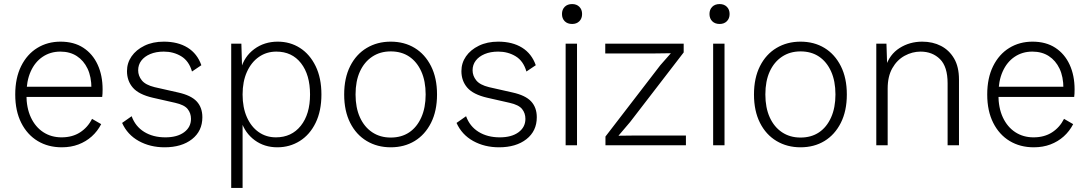

<svg xmlns="http://www.w3.org/2000/svg" viewBox="-20 -715 5364 945"><path d="M284 10Q217 10 165.5 -21Q114 -52 84.5 -110.5Q55 -169 55 -250Q55 -331 84 -389.5Q113 -448 163.5 -479Q214 -510 278 -510Q344 -510 390 -480Q436 -450 460.5 -397Q485 -344 485 -275Q485 -263 484.5 -254Q484 -245 483 -238H91V-288H458L430 -280Q430 -337 411 -377Q392 -417 358 -439Q324 -461 277 -461Q228 -461 190 -435.5Q152 -410 131 -363Q110 -316 110 -250Q110 -184 132 -137Q154 -90 193 -64.5Q232 -39 283 -39Q336 -39 374 -63.5Q412 -88 433 -130L478 -104Q460 -69 431.5 -43.5Q403 -18 366 -4Q329 10 284 10Z M790 10Q719 10 663 -21Q607 -52 581 -110L628 -143Q646 -93 689.5 -66Q733 -39 794 -39Q852 -39 886 -64Q920 -89 920 -130Q920 -158 903.5 -178.5Q887 -199 842 -209L732 -234Q663 -250 634 -283.5Q605 -317 605 -365Q605 -405 627.5 -437.5Q650 -470 691 -490Q732 -510 786 -510Q856 -510 903.5 -480.5Q951 -451 971 -394L925 -363Q910 -415 872 -438Q834 -461 786 -461Q748 -461 719.5 -449Q691 -437 675.5 -416.5Q660 -396 660 -369Q660 -342 678 -319.5Q696 -297 741 -286L856 -260Q920 -246 948 -216Q976 -186 976 -138Q976 -70 925 -30Q874 10 790 10Z M1118 210V-500H1168L1172 -364L1165 -374Q1182 -437 1231.5 -473.5Q1281 -510 1347 -510Q1408 -510 1456.5 -479Q1505 -448 1533.5 -389.5Q1562 -331 1562 -250Q1562 -169 1533.5 -110.5Q1505 -52 1455.5 -21Q1406 10 1345 10Q1281 10 1233.5 -25Q1186 -60 1167 -119L1174 -130V210ZM1338 -39Q1415 -39 1460.5 -96Q1506 -153 1506 -250Q1506 -347 1461.5 -404Q1417 -461 1340 -461Q1292 -461 1254.5 -435Q1217 -409 1195.5 -361.5Q1174 -314 1174 -250Q1174 -186 1195 -138.5Q1216 -91 1253 -65Q1290 -39 1338 -39Z M1903 -510Q1970 -510 2021 -479Q2072 -448 2101.5 -389.5Q2131 -331 2131 -250Q2131 -169 2101.5 -110.5Q2072 -52 2021 -21Q1970 10 1903 10Q1837 10 1785 -21Q1733 -52 1703.5 -110.5Q1674 -169 1674 -250Q1674 -331 1703.5 -389.5Q1733 -448 1785 -479Q1837 -510 1903 -510ZM1903 -462Q1851 -462 1812 -436Q1773 -410 1751.5 -363Q1730 -316 1730 -250Q1730 -185 1751.5 -137.5Q1773 -90 1812 -64Q1851 -38 1903 -38Q1956 -38 1994 -63.5Q2032 -89 2053.5 -137Q2075 -185 2075 -250Q2075 -316 2053.5 -363.5Q2032 -411 1994 -436.5Q1956 -462 1903 -462Z M2436 10Q2365 10 2309 -21Q2253 -52 2227 -110L2274 -143Q2292 -93 2335.5 -66Q2379 -39 2440 -39Q2498 -39 2532 -64Q2566 -89 2566 -130Q2566 -158 2549.5 -178.5Q2533 -199 2488 -209L2378 -234Q2309 -250 2280 -283.5Q2251 -317 2251 -365Q2251 -405 2273.5 -437.5Q2296 -470 2337 -490Q2378 -510 2432 -510Q2502 -510 2549.5 -480.5Q2597 -451 2617 -394L2571 -363Q2556 -415 2518 -438Q2480 -461 2432 -461Q2394 -461 2365.5 -449Q2337 -437 2321.5 -416.5Q2306 -396 2306 -369Q2306 -342 2324 -319.5Q2342 -297 2387 -286L2502 -260Q2566 -246 2594 -216Q2622 -186 2622 -138Q2622 -70 2571 -30Q2520 10 2436 10Z M2820 -500V0H2764V-500ZM2796 -597Q2773 -597 2759.5 -610.5Q2746 -624 2746 -646Q2746 -668 2759.5 -681.5Q2773 -695 2796 -695Q2818 -695 2831.5 -681.5Q2845 -668 2845 -646Q2845 -624 2831.5 -610.5Q2818 -597 2796 -597Z M2960 0V-43L3230 -394L3282 -453L3206 -452H2959V-500H3345V-457L3081 -114L3024 -47L3110 -48H3356V0Z M3546 -500V0H3490V-500ZM3522 -597Q3499 -597 3485.5 -610.5Q3472 -624 3472 -646Q3472 -668 3485.5 -681.5Q3499 -695 3522 -695Q3544 -695 3557.5 -681.5Q3571 -668 3571 -646Q3571 -624 3557.5 -610.5Q3544 -597 3522 -597Z M3920 -510Q3987 -510 4038 -479Q4089 -448 4118.5 -389.5Q4148 -331 4148 -250Q4148 -169 4118.5 -110.5Q4089 -52 4038 -21Q3987 10 3920 10Q3854 10 3802 -21Q3750 -52 3720.5 -110.5Q3691 -169 3691 -250Q3691 -331 3720.5 -389.5Q3750 -448 3802 -479Q3854 -510 3920 -510ZM3920 -462Q3868 -462 3829 -436Q3790 -410 3768.5 -363Q3747 -316 3747 -250Q3747 -185 3768.5 -137.5Q3790 -90 3829 -64Q3868 -38 3920 -38Q3973 -38 4011 -63.5Q4049 -89 4070.5 -137Q4092 -185 4092 -250Q4092 -316 4070.5 -363.5Q4049 -411 4011 -436.5Q3973 -462 3920 -462Z M4293 0V-500H4343L4347 -378L4339 -386Q4358 -447 4407.5 -478.5Q4457 -510 4519 -510Q4571 -510 4611.5 -489Q4652 -468 4676 -427Q4700 -386 4700 -323V0H4644V-305Q4644 -387 4606.5 -424Q4569 -461 4511 -461Q4470 -461 4432.5 -440.5Q4395 -420 4372 -379.5Q4349 -339 4349 -279V0Z M5068 10Q5001 10 4949.5 -21Q4898 -52 4868.5 -110.5Q4839 -169 4839 -250Q4839 -331 4868 -389.5Q4897 -448 4947.5 -479Q4998 -510 5062 -510Q5128 -510 5174 -480Q5220 -450 5244.5 -397Q5269 -344 5269 -275Q5269 -263 5268.5 -254Q5268 -245 5267 -238H4875V-288H5242L5214 -280Q5214 -337 5195 -377Q5176 -417 5142 -439Q5108 -461 5061 -461Q5012 -461 4974 -435.5Q4936 -410 4915 -363Q4894 -316 4894 -250Q4894 -184 4916 -137Q4938 -90 4977 -64.5Q5016 -39 5067 -39Q5120 -39 5158 -63.5Q5196 -88 5217 -130L5262 -104Q5244 -69 5215.5 -43.5Q5187 -18 5150 -4Q5113 10 5068 10Z"/></svg>

Font: Kantumruy Pro Light
Style: Regular
Weight: 300
Version: Version 1.002